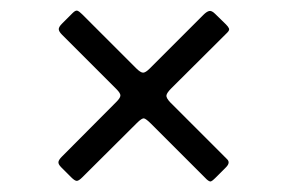

<svg xmlns="http://www.w3.org/2000/svg" viewBox="-20 -572 542 362"><path d="M262.5 -443 363.5 -544Q369.5 -550 374.2 -551.2Q379 -552.5 385.5 -546L406 -526Q410.5 -521.5 411.8 -518.2Q413 -515 408.5 -510.5L303 -405.5Q294.5 -397 293.8 -392.2Q293 -387.5 301 -379L408 -272Q415 -265.5 406 -256.5L385.5 -236Q380.5 -231 377.8 -230Q375 -229 369.5 -234L265 -338.5Q255.5 -348 251.5 -348.8Q247.5 -349.5 238 -340L135 -237.5Q128.5 -231 124.8 -231Q121 -231 114.5 -237.5L95.5 -256.5Q89.5 -262.5 90.2 -266.8Q91 -271 96.5 -276.5L199.5 -380Q206.5 -387 207 -391.5Q207.5 -396 199.5 -404L97 -506.5Q91 -512.5 90.8 -516.8Q90.5 -521 97 -527.5L117 -547.5Q122.5 -553 126 -551.8Q129.5 -550.5 135 -545L236.5 -443.5Q245 -435 249.8 -435Q254.5 -435 262.5 -443Z"/></svg>

Font: Besley* Condensed
Style: Regular
Weight: 400
Width: 3
Designer: Owen Earl
Foundry: indestructible type*
Version: Version 3.000; ttfautohint (v1.8.3)